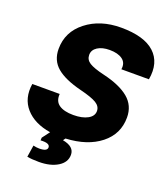

<svg xmlns="http://www.w3.org/2000/svg" viewBox="-167 -860 1027 1179"><g transform="rotate(20 346.5 -270.0)"><path d="M420 -744Q571 -744 639.5 -681Q708 -618 688 -504H508Q515 -547 485 -569Q455 -591 401 -591Q352 -591 322 -571.5Q292 -552 292 -520Q292 -488 320.5 -470Q349 -452 417 -436Q528 -410 585 -362.5Q642 -315 642 -237Q642 -129 557 -61.5Q472 6 331 13L320 28Q397 42 397 96Q397 145 349 174.5Q301 204 226 204Q178 204 149 198L161 121Q182 126 200 126Q252 126 252 100Q252 72 191 76L192 58L229 9Q122 -8 66 -71.5Q10 -135 25 -232H204Q200 -184 232.5 -161.5Q265 -139 326 -139Q384 -139 419.5 -158.5Q455 -178 455 -211Q455 -242 424 -261Q393 -280 316 -299Q208 -326 155.5 -370.5Q103 -415 103 -490Q103 -602 194 -673Q285 -744 420 -744Z"/></g></svg>

Font: Nacelle Heavy
Style: Italic
Weight: 800
Italic angle: -12°
Designer: Sora Sagano
Foundry: Sora Sagano
Version: Version 1.000;FEAKit 1.0